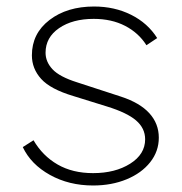

<svg xmlns="http://www.w3.org/2000/svg" viewBox="-20 -560 560 590"><path d="M50 -108 83 -129Q111 -81 157 -54.5Q203 -28 266 -28Q334 -28 380 -57Q426 -86 426 -132Q426 -166 398 -190Q370 -214 308 -233L205 -265Q135 -286 106.5 -317.5Q78 -349 78 -390Q78 -457 132 -498.5Q186 -540 269 -540Q332 -540 383 -514.5Q434 -489 463 -443L430 -421Q406 -459 364.5 -480.5Q323 -502 268 -502Q203 -502 161.5 -473.5Q120 -445 120 -398Q120 -370 141.5 -347Q163 -324 217 -307L352 -263Q410 -244 439 -212Q468 -180 468 -137Q468 -95 441.5 -61.5Q415 -28 369 -9Q323 10 266 10Q192 10 133.5 -22.5Q75 -55 50 -108Z"/></svg>

Font: Morrison Thin
Style: Regular
Weight: 100
Designer: Pablo Impallari, Rodrigo Fuenzalida (Modified by Dan O. Williams)
Version: Version 0.03;June 6, 2019;FontCreator 11.5.0.2425 64-bit; tt